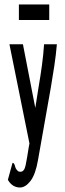

<svg xmlns="http://www.w3.org/2000/svg" viewBox="-20 -660 290 854"><path d="M69 174Q35 174 15 140L33 74L36 64L42 67Q46 74 48 83Q50 92 61 102Q66 104 71 104Q88 104 94 75Q100 46 108 -6L111 -22L22 -463H82L137 -180L152 -275Q160 -321 166.5 -369Q173 -417 176 -463H233Q229 -416 221.5 -366.5Q214 -317 206 -270L149 52Q138 116 115.5 145Q93 174 69 174ZM64 -571V-640H199V-571Z"/></svg>

Font: Inconsolata UltraCondensed SemiBold
Style: Regular
Weight: 600
Width: 1
Monospace: yes
Designer: Raph Levien, Cyreal, Brenton Simpson
Foundry: Raph Levien, Cyreal, Google
Version: Version 3.001; ttfautohint (v1.8.2.53-6de2)